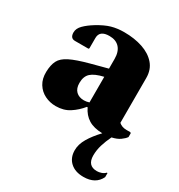

<svg xmlns="http://www.w3.org/2000/svg" viewBox="-169 -583 870 935"><g transform="rotate(30 265.5 -115.0)"><path d="M148 9Q115 9 86.5 -5Q58 -19 41 -46.5Q24 -74 25 -113Q26 -152 38.5 -176.5Q51 -201 86 -218.5Q121 -236 188 -254L282 -279V-333Q282 -374 262 -396Q242 -418 205 -418Q150 -418 150 -375V-317L147 -313H71Q44 -313 44 -346Q44 -368 64 -388Q84 -408 115 -427Q156 -452 188 -461Q220 -470 258 -470Q316 -470 362 -454.5Q408 -439 435 -408Q462 -377 462 -330V-78Q470 -71 480.5 -67Q491 -63 505 -63H527L531 -59V-38Q523 -26 505.5 -13.5Q488 -1 460 5Q445 36 436 65.5Q427 95 427 125Q427 183 480 183Q492 183 505 178.5Q518 174 526 165H530V188Q505 240 437 240Q390 240 363 215Q336 190 336 148Q336 115 356 81Q376 47 411 10Q363 9 333 -9.5Q303 -28 286 -64H282Q257 -33 224.5 -12Q192 9 148 9ZM192 -147Q192 -116 208.5 -100Q225 -84 253 -84Q267 -84 282 -89V-233Q234 -222 213 -203Q192 -184 192 -147Z"/></g></svg>

Font: Spectral ExtraBold
Style: Regular
Weight: 800
Designer: Jean-Baptiste Levee
Foundry: Production Type
Version: Version 2.001